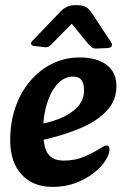

<svg xmlns="http://www.w3.org/2000/svg" viewBox="-20 -716 489 752"><path d="M186 16Q109 16 64.5 -32.5Q20 -81 20 -166Q20 -237 40.5 -296Q61 -355 98.5 -399Q136 -443 185.5 -467Q235 -491 292 -491Q359 -491 397.5 -462Q436 -433 436 -378Q436 -323 398 -282Q360 -241 290.5 -212Q221 -183 126 -163L113 -226Q166 -233 210 -250Q254 -267 281.5 -295Q309 -323 309 -360Q310 -386 300 -401Q290 -416 266 -416Q231 -416 204.5 -386.5Q178 -357 163.5 -309Q149 -261 149 -206Q149 -140 168 -113.5Q187 -87 230 -87Q274 -87 310 -102.5Q346 -118 371 -134Q379 -139 385.5 -142.5Q392 -146 397 -146Q403 -146 406 -141.5Q409 -137 409 -131Q409 -113 393.5 -88Q378 -63 348.5 -39.5Q319 -16 278 0Q237 16 186 16ZM107 -556Q100 -549 102 -543Q104 -537 114 -536L156 -531Q164 -530 169.5 -533Q175 -536 179 -540L261 -623L328 -541Q333 -536 339.5 -530.5Q346 -525 361 -526L404 -528Q414 -529 417.5 -535.5Q421 -542 416 -549L341 -663Q328 -683 314.5 -689.5Q301 -696 278 -696Q256 -696 242.5 -689.5Q229 -683 220 -674Z"/></svg>

Font: Alkatra Medium
Style: Regular
Weight: 500
Designer: Suman Bhandary
Version: Version 1.100;gftools[0.9.22]